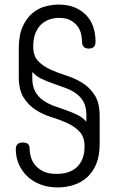

<svg xmlns="http://www.w3.org/2000/svg" viewBox="-20 -751 507 838"><path d="M62 -540Q62 -598 79 -635Q96 -672 121.5 -693.5Q147 -715 177.5 -723Q208 -731 236 -731Q276 -731 306 -718.5Q336 -706 356.5 -684.5Q377 -663 387 -633.5Q397 -604 397 -570Q397 -552 388.5 -545.5Q380 -539 368 -539Q338 -539 338 -570Q338 -584 334 -602Q330 -620 319 -635.5Q308 -651 288.5 -662Q269 -673 238 -673Q217 -673 197 -666.5Q177 -660 161 -645.5Q145 -631 135 -607Q125 -583 125 -548Q125 -507 146.5 -484.5Q168 -462 200 -447.5Q232 -433 270 -421Q308 -409 340 -389Q372 -369 393.5 -335.5Q415 -302 415 -245V-123Q415 -71 400 -35Q385 1 359.5 23.5Q334 46 301 56.5Q268 67 232 67Q189 67 155 53.5Q121 40 97.5 17Q74 -6 61.5 -36Q49 -66 49 -99Q49 -116 57.5 -122.5Q66 -129 79 -129Q96 -129 102.5 -122Q109 -115 109 -105Q109 -90 113.5 -70.5Q118 -51 131 -33.5Q144 -16 167 -4Q190 8 226 8Q286 8 317.5 -23.5Q349 -55 349 -112Q349 -153 327.5 -176Q306 -199 274.5 -213.5Q243 -228 205.5 -239.5Q168 -251 136.5 -271Q105 -291 83.5 -324.5Q62 -358 62 -416ZM357 -249Q357 -284 344.5 -306.5Q332 -329 311.5 -343.5Q291 -358 265 -367.5Q239 -377 213 -386Q187 -395 162.5 -406.5Q138 -418 121 -437V-409Q121 -374 134 -351Q147 -328 167.5 -313.5Q188 -299 213.5 -289.5Q239 -280 265.5 -271Q292 -262 316 -250.5Q340 -239 357 -220Z"/></svg>

Font: Dosis
Style: Book
Weight: 400
Designer: EdgarTolentino, PabloImpallari, IginoMarini
Foundry: EdgarTolentino, PabloImpallari, IginoMarini
Version: Version 1.007